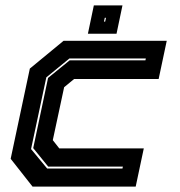

<svg xmlns="http://www.w3.org/2000/svg" viewBox="-20 -691 665 711"><path d="M100.5 0 19.5 -103 90.5 -437 215.5 -540H597.5L567.5 -398.5H254.5L217.5 -368L175.5 -172L199.5 -141.5H512.5L482.5 0ZM154.5 -67H433.5L435 -74H158.5L103 -142.5L158 -402.5L238 -467.5H518.5L520 -474.5H237L151.5 -404.5L95 -139ZM305.5 -566 327.5 -671H433.5L411.5 -566ZM365 -611H369.5L372.5 -625H368Z"/></svg>

Font: Tourney Thin ExtraBold
Style: Italic
Weight: 800
Italic angle: -12°
Version: Version 1.015